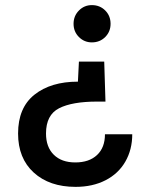

<svg xmlns="http://www.w3.org/2000/svg" viewBox="-20 -581 578 752"><path d="M50.8 -58.1Q50.8 -159.2 115 -210.2Q179.2 -261.2 285.2 -261.2L289.1 -339.8H388.2L393.1 -183.1H359.9Q262.7 -183.1 211.4 -157Q160.2 -130.9 160.2 -58.1Q160.2 -4.9 190.7 25.1Q221.2 55.2 274.9 55.2Q329.1 55.2 360.1 26.1Q391.1 -2.9 391.1 -55.2H498Q498 4.9 470.9 52Q443.8 99.1 393.3 125Q342.8 150.9 275.9 150.9Q173.8 150.9 112.3 95Q50.8 39.1 50.8 -58.1ZM268.1 -487.8Q268.1 -518.6 289.1 -539.8Q310.1 -561 339.8 -561Q371.1 -561 392.1 -540Q413.1 -519 413.1 -487.8Q413.1 -457 392.1 -436Q371.1 -415 339.8 -415Q310.1 -415 289.1 -436Q268.1 -457 268.1 -487.8Z"/></svg>

Font: Poppins Medium
Style: Regular
Weight: 500
Designer: Ninad Kale (Devanagari), Jonny Pinhorn (Latin)
Foundry: Indian Type Foundry
Version: 4.004